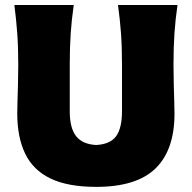

<svg xmlns="http://www.w3.org/2000/svg" viewBox="-20 -733 767 768"><path d="M365 14.5Q251 14.5 181.5 -19.2Q112 -53 80.5 -118.8Q49 -184.5 49 -279Q49 -297.5 50 -329.2Q51 -361 52 -399Q53 -437 53 -474Q53 -544.5 49 -599.5Q45 -654.5 37.5 -713H275Q266.5 -654.5 262.8 -599.5Q259 -544.5 259 -474V-288Q259 -220.5 284.5 -188.2Q310 -156 364.5 -153Q421 -156 444.5 -188.2Q468 -220.5 468 -288.5V-474Q468 -544.5 464 -599.5Q460 -654.5 452 -713H690Q681.5 -654.5 677.8 -599.5Q674 -544.5 674 -474Q674 -437 675 -398.2Q676 -359.5 677 -327.5Q678 -295.5 678 -278.5Q678 -133 602 -59.2Q526 14.5 365 14.5Z"/></svg>

Font: Commissioner Flair ExtraBold
Style: Regular
Weight: 800
Designer: Kostas Bartsokas
Foundry: Kostas Bartsokas
Version: Version 1.000; ttfautohint (v1.8.3)